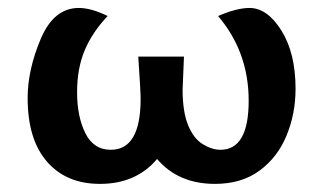

<svg xmlns="http://www.w3.org/2000/svg" viewBox="-20 -451 805 478"><path d="M515.1 6.8Q423.8 6.8 371.1 -55.2Q318.8 6.8 229 6.8Q145 6.8 96.9 -48.6Q48.8 -104 48.8 -207Q48.8 -276.9 81.3 -354Q113.8 -431.2 176.3 -431.2Q207 -431.2 248 -411.1Q210 -371.1 190.9 -325.9Q171.9 -280.8 171.9 -221.2Q171.9 -161.1 192.4 -119.6Q212.9 -78.1 255.9 -78.1Q330.1 -78.1 330.1 -205.1Q330.1 -223.6 324.2 -310.1H438L434.6 -228Q434.6 -173.3 448.2 -139.6Q461.9 -106 484.9 -92Q507.8 -78.1 528.8 -78.1Q599.1 -78.1 599.1 -200.2Q599.1 -321.8 522.9 -411.1Q569.3 -431.2 601.1 -431.2Q645.5 -431.2 680.7 -374.8Q715.8 -318.4 715.8 -230Q715.8 -168 693.4 -113.5Q670.9 -59.1 626 -26.1Q581.1 6.8 515.1 6.8Z"/></svg>

Font: Bainsley
Style: Bold
Weight: 700
Designer: Paul James MIller
Foundry: High-Logic / Made with FontCreator
Version: Version 1.411;March 28, 2021;FontCreator 13.0.0.2683 64-bit